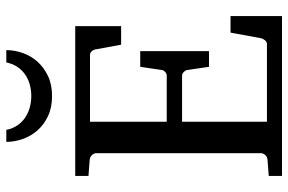

<svg xmlns="http://www.w3.org/2000/svg" viewBox="-176 -759 935 623"><g transform="rotate(-90 291.5 -447.5)"><path d="M32.2 0V-43L84 -46.9Q94.7 -47.9 100.3 -54.7Q106 -61.5 106 -68.8V-602.1Q106 -609.4 100.3 -616.2Q94.7 -623 84 -624L32.2 -627.9V-670.9H518.1V-522H458L442.9 -604Q441.9 -611.3 436.8 -617.2Q431.6 -623 424.8 -623H208V-374H357.9Q364.7 -374 370.4 -379.9Q376 -385.7 376 -391.1L386.2 -460H437V-236.8H386.2L376 -306.2Q376 -311.5 370.1 -317.9Q364.3 -324.2 357.9 -324.2H208V-48.8H460.9Q467.3 -48.8 472.7 -55.7Q478 -62.5 479 -67.9L497.1 -167H550.8V0ZM440.4 -894.5Q440.4 -868.2 431.2 -841.6Q421.9 -814.9 403.1 -793.7Q384.3 -772.5 356.4 -759.3Q328.6 -746.1 291.5 -746.1Q253.9 -746.1 226.1 -759.3Q198.2 -772.5 179.7 -793.7Q161.1 -814.9 151.9 -841.6Q142.6 -868.2 142.6 -894.5H181.6Q186 -873 196.8 -857.7Q207.5 -842.3 222.7 -832.5Q237.8 -822.8 255.4 -818.1Q272.9 -813.5 291.5 -813.5Q310.1 -813.5 327.6 -818.1Q345.2 -822.8 359.9 -832.5Q374.5 -842.3 385.3 -857.7Q396 -873 400.4 -894.5Z"/></g></svg>

Font: Charis SIL
Style: Regular
Weight: 400
Foundry: SIL International
Version: Version 4.112